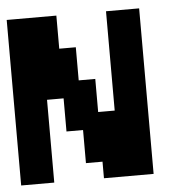

<svg xmlns="http://www.w3.org/2000/svg" viewBox="-44 -578 570 619"><g transform="rotate(-5 241.0 -268.0)"><path d="M107.1 -267.9V0H0V-535.7H160.7V-428.6H214.3V-321.4H267.9V-214.3H321.4V-535.7H428.6V0H267.9V-53.6H214.3V-160.7H160.7V-267.9Z"/></g></svg>

Font: Jersey 10
Style: Regular
Weight: 400
Designer: Sarah Cadigan-Fried
Version: Version 1.000